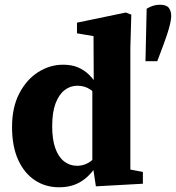

<svg xmlns="http://www.w3.org/2000/svg" viewBox="-20 -778 745 813"><path d="M657 -758Q685 -758 695 -744.5Q705 -731 705 -710Q705 -696 700 -675.5Q695 -655 687.5 -632Q680 -609 672 -588L646 -519H596L601 -741Q616 -750 629.5 -754Q643 -758 657 -758ZM230 15Q173 15 128 -14.5Q83 -44 57 -101Q31 -158 31 -240Q31 -323 61.5 -382Q92 -441 141.5 -472.5Q191 -504 247 -504Q283 -504 309.5 -493Q336 -482 356.5 -462Q377 -442 394 -414H426L418 -346Q389 -380 364.5 -397.5Q340 -415 308 -415Q277 -415 253 -396Q229 -377 215 -339.5Q201 -302 201 -243Q201 -188 214 -151Q227 -114 251 -95Q275 -76 306 -76Q341 -76 368.5 -98.5Q396 -121 419 -156L429 -88H396Q376 -54 351.5 -31Q327 -8 297.5 3.5Q268 15 230 15ZM386 11 372 -82 371 -85V-409L377 -418L376 -625L306 -637V-682L513 -725L536 -716L532 -577V-60L585 -50V0Z"/></svg>

Font: Source Serif 4 18pt
Style: Bold
Weight: 700
Designer: Frank Grießhammer
Foundry: Adobe Systems Incorporated
Version: Version 4.004;hotconv 1.0.116;makeotfexe 2.5.65601